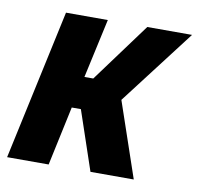

<svg xmlns="http://www.w3.org/2000/svg" viewBox="-63 -576 666 642"><g transform="rotate(10 269.5 -255.0)"><path d="M1 0 111 -510H253L209 -309H239L387 -510H539L344 -255L431 0H284L216 -201H185L142 0Z"/></g></svg>

Font: Saira SemiCondensed
Style: Bold Italic
Weight: 700
Width: 4
Italic angle: -12°
Designer: Hector Gatti with collaboration of the Omnibus-Type team
Foundry: Omnibus-Type
Version: Version 1.101